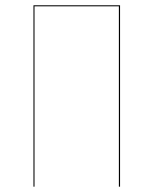

<svg xmlns="http://www.w3.org/2000/svg" viewBox="-20 -700 575 720"><path d="M430.2 -680.2V0H425.8V-676.3H109.4V0H105.5V-680.2Z"/></svg>

Font: Fira Sans Compressed Four
Style: Regular
Weight: 100
Width: 1
Designer: Carrois Corporate & Edenspiekermann AG
Foundry: Carrois Corporate GbR & Edenspiekermann AG
Version: Version 4.203;PS 004.203;hotconv 1.0.88;makeotf.lib2.5.64775